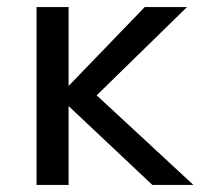

<svg xmlns="http://www.w3.org/2000/svg" viewBox="-20 -521 568 541"><path d="M83 0V-501H173.3V-278.8L387.7 -501H506.8L252.4 -252.4L524.9 0H409.2L173.3 -222.2V0Z"/></svg>

Font: Muli
Style: Regular
Weight: 400
Designer: Vernon Adams
Foundry: newtypography
Version: Version 2; ttfautohint (v1.00rc1.6-4cba) -l 8 -r 50 -G 200 -